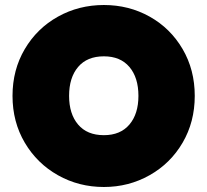

<svg xmlns="http://www.w3.org/2000/svg" viewBox="-20 -740 828 767"><path d="M395 7Q295 7 211.5 -40Q128 -87 79 -170Q30 -253 30 -357Q30 -461 79 -544Q128 -627 211.5 -673.5Q295 -720 395 -720Q495 -720 578 -673.5Q661 -627 709.5 -544Q758 -461 758 -357Q758 -253 709.5 -170Q661 -87 577.5 -40Q494 7 395 7ZM395 -200Q461 -200 497 -242.5Q533 -285 533 -357Q533 -430 497 -472.5Q461 -515 395 -515Q328 -515 292 -472.5Q256 -430 256 -357Q256 -285 292 -242.5Q328 -200 395 -200Z"/></svg>

Font: Fz Poppins Black
Style: Regular
Weight: 900
Designer: Ninad Kale (Devanagari), Jonny Pinhorn (Latin)
Foundry: Indian Type Foundry
Version: Vit hóa bi Vntype.Com & FontZin.Com